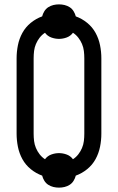

<svg xmlns="http://www.w3.org/2000/svg" viewBox="-20 -807 540 879"><path d="M250 52Q237 52 224.5 49Q212 46 201 39Q190 32 183 20.5Q176 9 173 -3Q145 -13 121 -32.5Q97 -52 82.5 -78.5Q68 -105 62 -135Q56 -165 56 -195V-540Q56 -570 62 -600Q68 -630 82.5 -656.5Q97 -683 121 -702.5Q145 -722 173 -732Q176 -744 183 -755.5Q190 -767 201 -774Q212 -781 224.5 -784Q237 -787 250 -787Q263 -787 275.5 -784Q288 -781 299 -774Q310 -767 317 -755.5Q324 -744 327 -732Q355 -722 379 -702.5Q403 -683 417.5 -656.5Q432 -630 438 -600Q444 -570 444 -540V-195Q444 -165 438 -135Q432 -105 417.5 -78.5Q403 -52 379 -32.5Q355 -13 327 -3Q324 9 317 20.5Q310 32 299 39Q288 46 275.5 49Q263 52 250 52ZM186 -78Q197 -93 214.5 -99.5Q232 -106 250 -106Q268 -106 285.5 -99.5Q303 -93 314 -78Q328 -87 338.5 -100.5Q349 -114 355.5 -129.5Q362 -145 364 -161.5Q366 -178 366 -195V-540Q366 -557 364 -573.5Q362 -590 355.5 -605.5Q349 -621 338.5 -634.5Q328 -648 314 -657Q303 -642 285.5 -635.5Q268 -629 250 -629Q232 -629 214.5 -635.5Q197 -642 186 -657Q172 -648 161.5 -634.5Q151 -621 144.5 -605.5Q138 -590 136 -573.5Q134 -557 134 -540V-195Q134 -178 136 -161.5Q138 -145 144.5 -129.5Q151 -114 161.5 -100.5Q172 -87 186 -78Z"/></svg>

Font: Iosevka NFM
Style: Regular
Weight: 400
Monospace: yes
Designer: Belleve Invis
Foundry: Belleve Invis
Version: Version 29.0.4; ttfautohint (v1.8.4);Nerd Fonts 3.3.0